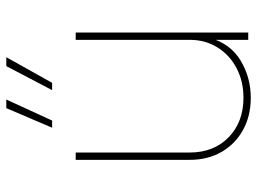

<svg xmlns="http://www.w3.org/2000/svg" viewBox="-120 -662 790 589"><g transform="rotate(-90 274.5 -367.0)"><path d="M269.5 7.8Q213.9 7.8 170.9 -15.9Q127.9 -39.6 103.5 -81.8Q79.1 -124 79.1 -179.7V-529.3H101.6V-179.7Q101.6 -105.5 148.4 -60.1Q195.3 -14.6 269.5 -14.6Q320.3 -14.6 360.6 -35.9Q400.9 -57.1 424.1 -94.5Q447.3 -131.8 447.3 -179.7V-529.3H469.7V0H447.3V-117.2H453.1Q435.5 -54.7 383.8 -23.4Q332 7.8 269.5 7.8ZM199.7 -601.6H177.7L237.8 -742.2H264.2ZM315.4 -601.6H293L366.7 -742.2H394Z"/></g></svg>

Font: Inter 24pt Thin
Style: Regular
Weight: 250
Designer: Rasmus Andersson
Foundry: rsms
Version: Version 4.001;git-66647c0bb